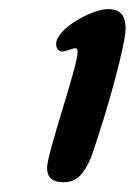

<svg xmlns="http://www.w3.org/2000/svg" viewBox="-20 -630 290 412"><path d="M115.5 -239C145 -239 158.5 -254.5 175 -291C213.5 -401 249.5 -537 249.5 -568.5C249.5 -594 240.5 -610.5 212 -610.5C177.5 -610.5 100.5 -568.5 100.5 -535.5C100.5 -526.5 104.5 -521 112 -519.5C119.5 -518.5 136 -527 143 -526.5C145 -526 146.5 -524 146.5 -518C146.5 -487 81 -302 81 -269.5C81 -250 92 -239 115.5 -239Z"/></svg>

Font: Gluten
Style: Italic
Weight: 400
Italic angle: -13°
Designer: Tyler Finck
Foundry: Etcetera Type Company
Version: Version 0.920